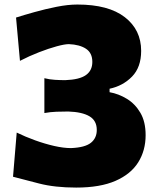

<svg xmlns="http://www.w3.org/2000/svg" viewBox="-20 -828 714 864"><path d="M322.8 16.1Q227.1 16.1 156 -2.2Q85 -20.5 38.6 -32.7L55.2 -231.4Q94.2 -212.4 138.2 -196.5Q182.1 -180.7 224.1 -171.1Q266.1 -161.6 299.3 -161.6Q362.3 -164.1 388.9 -185.3Q415.5 -206.5 415.5 -243.2Q415.5 -285.2 382.6 -304.7Q349.6 -324.2 287.1 -326.2Q260.3 -326.2 233.6 -325.2Q207 -324.2 179.7 -319.3V-476.1Q203.1 -470.2 226.8 -468.8Q250.5 -467.3 273.9 -467.3Q337.9 -469.7 366.7 -490.2Q395.5 -510.7 395.5 -549.3Q395.5 -589.8 366.9 -608.6Q338.4 -627.4 290 -629.4Q271 -629.4 235.1 -619.6Q199.2 -609.9 155.8 -593Q112.3 -576.2 69.8 -554.2L52.2 -749Q85.9 -759.8 134.5 -773.4Q183.1 -787.1 234.6 -797.4Q286.1 -807.6 328.1 -807.6Q468.3 -807.6 541.7 -750.7Q615.2 -693.8 615.2 -599.1Q615.2 -525.4 574.2 -483.4Q533.2 -441.4 473.1 -428.7V-413.1Q514.2 -405.8 551.3 -383.1Q588.4 -360.4 611.8 -320.3Q635.3 -280.3 635.3 -219.7Q635.3 -150.9 602.1 -97.7Q568.8 -44.4 499.8 -14.2Q430.7 16.1 322.8 16.1Z"/></svg>

Font: Pinar DS4-ExtraBold
Style: Regular
Weight: 800
Designer: Amin Abedi
Version: Version 2.000